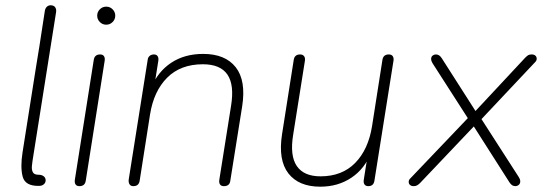

<svg xmlns="http://www.w3.org/2000/svg" viewBox="-20 -695 2058 723"><path d="M127 5Q75 6 65.5 -29.5Q56 -65 65 -122Q91 -284 116 -445Q124 -490 149 -655Q151 -665 157.5 -670.5Q164 -676 174 -675Q184 -674 188.5 -666.5Q193 -659 191 -648Q149 -383 107 -118Q101 -82 100 -68.5Q99 -55 104 -46Q109 -37 125 -37Q136 -37 143.5 -32Q151 -27 152 -17Q152 -7 145 -1Q138 5 127 5Z M262 -19 333 -469Q336 -490 357 -490Q367 -490 371.5 -483.5Q376 -477 374 -465L303 -15Q300 6 279 6Q269 6 264.5 -0.5Q260 -7 262 -19ZM346 -636Q346 -650 356 -660Q366 -670 380 -670Q394 -670 404 -660Q414 -650 414 -636Q414 -622 404 -612Q394 -602 380 -602Q366 -602 356 -612Q346 -622 346 -636Z M465 -21 536 -469Q537 -479 543.5 -484.5Q550 -490 560 -490Q569 -490 573.5 -483.5Q578 -477 576 -465L560 -364H549Q574 -425 624.5 -458.5Q675 -492 745 -492Q828 -492 867.5 -442Q907 -392 892 -295L847 -13Q844 6 823 6Q813 6 808.5 -0.5Q804 -7 806 -19L850 -296Q863 -375 836.5 -414Q810 -453 744 -453Q660 -453 609.5 -402.5Q559 -352 545 -264L506 -15Q503 6 482 6Q472 6 467.5 -1.5Q463 -9 465 -21Z M1042 -189 1086 -469Q1089 -490 1110 -490Q1120 -490 1125 -483.5Q1130 -477 1128 -465L1084 -188Q1071 -109 1097.5 -70Q1124 -31 1187 -31Q1268 -31 1317.5 -81.5Q1367 -132 1381 -220L1420 -469Q1423 -490 1444 -490Q1454 -490 1458.5 -484Q1463 -478 1462 -468L1390 -15Q1387 6 1367 6Q1357 6 1352.5 -0.5Q1348 -7 1350 -19L1366 -120H1377Q1354 -60 1303.5 -26Q1253 8 1186 8Q1105 8 1066 -42Q1027 -92 1042 -189Z M1524 -22 1752 -261 1750 -237 1610 -455Q1603 -466 1603.5 -474Q1604 -482 1609.5 -486Q1615 -490 1621 -490Q1628 -490 1633.5 -486.5Q1639 -483 1644 -475L1775 -270H1764L1958 -478Q1965 -485 1969.5 -487.5Q1974 -490 1982 -490Q1991 -490 1996 -485.5Q2001 -481 2001 -474Q2001 -467 1996 -462L1787 -240L1785 -259L1933 -29Q1940 -18 1939 -10Q1938 -2 1932.5 2Q1927 6 1921 6Q1914 6 1908.5 2.5Q1903 -1 1898 -9L1759 -227L1770 -225L1562 -6Q1556 0 1550.5 3Q1545 6 1538 6Q1529 6 1524 1.5Q1519 -3 1519 -10Q1519 -17 1524 -22Z"/></svg>

Font: SN Pro Thin
Style: Italic
Weight: 200
Italic angle: -9°
Designer: Tobias Whetton
Foundry: Supernotes
Version: Version 1.003;Glyphs 3.3 (3324)